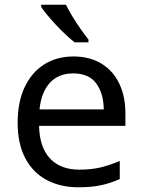

<svg xmlns="http://www.w3.org/2000/svg" viewBox="-20 -786 604 816"><path d="M292 -546Q361 -546 410.5 -516Q460 -486 486.5 -431.5Q513 -377 513 -304V-251H146Q148 -160 192.5 -112.5Q237 -65 317 -65Q368 -65 407.5 -74.5Q447 -84 489 -102V-25Q448 -7 408 1.5Q368 10 313 10Q237 10 178.5 -21Q120 -52 87.5 -113.5Q55 -175 55 -264Q55 -352 84.5 -415Q114 -478 167.5 -512Q221 -546 292 -546ZM291 -474Q228 -474 191.5 -433.5Q155 -393 148 -321H421Q420 -389 389 -431.5Q358 -474 291 -474ZM260 -766Q271 -744 287.5 -716.5Q304 -689 322.5 -663Q341 -637 356 -618V-606H297Q274 -624 245 -652.5Q216 -681 191.5 -709.5Q167 -738 155 -756V-766Z"/></svg>

Font: Noto Sans Multani
Style: Regular
Weight: 400
Designer: Monotype Design Team
Foundry: Monotype Imaging Inc.
Version: Version 2.002; ttfautohint (v1.8.4.7-5d5b)